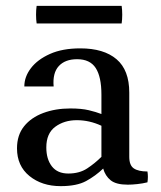

<svg xmlns="http://www.w3.org/2000/svg" viewBox="-20 -620 550 655"><path d="M187 15Q123 15 80.5 -19.5Q38 -54 38 -114Q38 -159 62 -189Q86 -219 127.5 -234.5Q169 -250 220 -250Q258 -250 283 -244Q308 -238 326 -231V-191Q285 -210 242 -210Q199 -210 168.5 -187.5Q138 -165 138 -117Q138 -77 157 -52.5Q176 -28 213 -28Q251 -28 277.5 -45.5Q304 -63 326 -85L332 -45Q306 -20 274 -2.5Q242 15 187 15ZM421 -304V-85Q421 -56 436.5 -45.5Q452 -35 483 -35Q486 -17 483 2Q467 6 448.5 8Q430 10 416 10Q376 10 357.5 -5Q339 -20 332 -45L326 -85V-297Q326 -358 306.5 -388Q287 -418 243 -418Q202 -418 180.5 -394.5Q159 -371 163 -325H63Q63 -358 85.5 -387.5Q108 -417 150.5 -436Q193 -455 254 -455Q334 -455 377.5 -418Q421 -381 421 -304ZM395 -540H105Q103 -553 103 -570Q103 -587 105 -600H395Q397 -587 397 -570Q397 -553 395 -540Z"/></svg>

Font: Poltawski Nowy
Style: Regular
Weight: 400
Designer: Adam Pótawski, Mateusz Machalski, Borys Kosmynka, Ania Wieluska
Foundry: Capitalics.wtf
Version: Version 1.001;gftools[0.9.25]